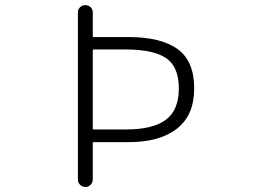

<svg xmlns="http://www.w3.org/2000/svg" viewBox="-20 -749 1040 769"><path d="M292 -30.3V-699.2Q292 -711.9 300.8 -720.2Q309.6 -728.5 321.8 -728.5Q334 -728.5 342.8 -720.2Q351.6 -711.9 351.6 -699.2V-605.5Q351.6 -600.6 355.5 -600.6H495.1Q624 -600.6 690.9 -552.7Q757.8 -504.9 757.8 -394.5Q757.8 -288.1 689 -233.9Q620.1 -179.7 495.1 -179.7H355.5Q351.6 -179.7 351.6 -175.8V-30.3Q351.6 -17.6 342.8 -8.8Q334 0 321.8 0Q309.6 0 300.8 -8.8Q292 -17.6 292 -30.3ZM351.6 -234.4Q351.6 -230.5 355.5 -230.5H483.4Q592.8 -230.5 644.5 -269.5Q696.3 -308.6 696.3 -394.5Q696.3 -481.4 645.5 -516.1Q594.7 -550.8 483.4 -550.8H355.5Q351.6 -550.8 351.6 -546.9Z"/></svg>

Font: Gen Jyuu Gothic L Monospace Light
Style: Regular
Weight: 300
Designer: [Source Han Sans]
Ryoko NISHIZUKA  (kana & ideographs); Paul D. Hunt (Latin, Greek & Cyrillic); Wenlong ZHANG  (bopomofo
Version: Version 1.002.20150607